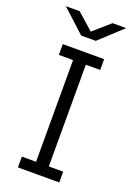

<svg xmlns="http://www.w3.org/2000/svg" viewBox="-165 -941 702 1004"><g transform="rotate(20 186.5 -439.0)"><path d="M72 0V-60H151V-626H72V-686H302V-626H222V-60H302V0ZM147 -761 19 -878H96L201 -785H173L279 -878H355L228 -761Z"/></g></svg>

Font: Chivo ExtraLight
Style: Regular
Weight: 250
Designer: Hector Gatti
Foundry: Omnibus-Type
Version: Version 2.002